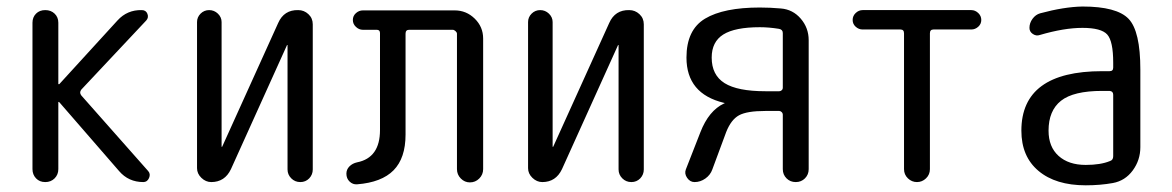

<svg xmlns="http://www.w3.org/2000/svg" viewBox="-20 -550 3540 580"><path d="M78.1 -39.1V-481.4Q78.1 -498 88.9 -508.8Q99.6 -519.5 116.7 -519.5Q133.8 -519.5 145 -508.8Q156.2 -498 156.2 -481.4V-295.9H157.2H159.2L335 -488.3Q364.3 -520.5 408.2 -519.5Q420.9 -519.5 425.3 -508.3Q429.7 -497.1 421.9 -488.3L225.6 -279.3Q218.8 -270.5 225.6 -261.7L427.7 -33.2Q435.5 -24.4 430.2 -12.2Q424.8 0 413.1 0Q368.2 0 339.8 -33.2L159.2 -241.2Q158.2 -242.2 157.2 -242.2Q156.2 -242.2 156.2 -241.2V-39.1Q156.2 -22.5 145 -11.2Q133.8 0 116.7 0Q99.6 0 88.9 -11.2Q78.1 -22.5 78.1 -39.1Z M618.2 0Q601.6 0 588.4 -12.7Q575.2 -25.4 575.2 -42V-483.4Q575.2 -498 585.9 -508.8Q596.7 -519.5 611.8 -519.5Q627 -519.5 638.2 -508.8Q649.4 -498 649.4 -483.4V-107.4Q649.4 -106.4 650.4 -106.4Q651.4 -106.4 651.4 -107.4L820.3 -480.5Q837.9 -520.5 880.9 -519.5Q898.4 -519.5 911.6 -507.3Q924.8 -495.1 924.8 -476.6V-38.1Q924.8 -22.5 914.1 -11.2Q903.3 0 887.2 0Q871.1 0 859.9 -11.2Q848.6 -22.5 848.6 -38.1V-413.1Q848.6 -414.1 847.7 -414.1Q846.7 -414.1 846.7 -413.1L677.7 -39.1Q659.2 0 618.2 0Z M1058.6 6.8Q1045.9 7.8 1036.1 -1.5Q1026.4 -10.7 1026.4 -25.4Q1026.4 -38.1 1035.6 -47.4Q1044.9 -56.6 1058.6 -59.6Q1127.9 -73.2 1127.9 -157.2V-450.2Q1127.9 -460 1118.2 -460H1076.2Q1064.5 -460 1055.2 -468.8Q1045.9 -477.5 1045.9 -489.7Q1045.9 -502 1055.2 -510.3Q1064.5 -518.6 1076.2 -518.6H1353.5Q1388.7 -518.6 1414.1 -493.7Q1439.5 -468.8 1439.5 -433.6V-39.1Q1439.5 -22.5 1427.7 -10.7Q1416 1 1399.4 1Q1383.8 1 1372.1 -10.7Q1360.4 -22.5 1360.4 -39.1V-448.2Q1360.4 -452.1 1356 -456.1Q1351.6 -460 1347.7 -460H1215.8Q1205.1 -460 1205.1 -448.2V-143.6Q1205.1 -72.3 1168.9 -35.6Q1132.8 1 1058.6 6.8Z M1618.2 0Q1601.6 0 1588.4 -12.7Q1575.2 -25.4 1575.2 -42V-483.4Q1575.2 -498 1585.9 -508.8Q1596.7 -519.5 1611.8 -519.5Q1627 -519.5 1638.2 -508.8Q1649.4 -498 1649.4 -483.4V-107.4Q1649.4 -106.4 1650.4 -106.4Q1651.4 -106.4 1651.4 -107.4L1820.3 -480.5Q1837.9 -520.5 1880.9 -519.5Q1898.4 -519.5 1911.6 -507.3Q1924.8 -495.1 1924.8 -476.6V-38.1Q1924.8 -22.5 1914.1 -11.2Q1903.3 0 1887.2 0Q1871.1 0 1859.9 -11.2Q1848.6 -22.5 1848.6 -38.1V-413.1Q1848.6 -414.1 1847.7 -414.1Q1846.7 -414.1 1846.7 -413.1L1677.7 -39.1Q1659.2 0 1618.2 0Z M2129.9 -376Q2129.9 -323.2 2168.9 -298.8Q2208 -274.4 2292 -274.4H2334Q2337.9 -274.4 2341.3 -277.3Q2344.7 -280.3 2344.7 -285.2V-450.2Q2344.7 -460.9 2333 -462.9Q2302.7 -467.8 2275.4 -467.8Q2200.2 -467.8 2165 -445.8Q2129.9 -423.8 2129.9 -376ZM2078.1 0Q2064.5 0 2055.7 -12.7Q2046.9 -25.4 2051.8 -38.1L2095.7 -150.4Q2121.1 -215.8 2167 -237.3Q2168.9 -237.3 2168.9 -238.3Q2168.9 -239.3 2167 -239.3Q2053.7 -266.6 2053.7 -376Q2053.7 -460 2109.9 -493.7Q2166 -527.3 2275.4 -527.3Q2306.6 -527.3 2338.9 -524.4Q2375 -521.5 2398.9 -493.7Q2422.9 -465.8 2422.9 -428.7V-39.1Q2422.9 -22.5 2411.6 -11.2Q2400.4 0 2383.8 0Q2367.2 0 2356 -11.2Q2344.7 -22.5 2344.7 -39.1V-203.1Q2344.7 -208 2341.3 -211.4Q2337.9 -214.8 2334 -214.8H2292Q2236.3 -214.8 2212.4 -201.7Q2188.5 -188.5 2173.8 -151.4L2131.8 -38.1Q2126 -21.5 2110.8 -10.7Q2095.7 0 2078.1 0Z M2585.9 -460.9Q2574.2 -460.9 2564.9 -469.2Q2555.7 -477.5 2555.7 -489.7Q2555.7 -502 2564.9 -510.7Q2574.2 -519.5 2585.9 -519.5H2914.1Q2925.8 -519.5 2935.1 -510.7Q2944.3 -502 2944.3 -489.7Q2944.3 -477.5 2935.1 -469.2Q2925.8 -460.9 2914.1 -460.9H2799.8Q2789.1 -460.9 2789.1 -449.2V-39.1Q2789.1 -22.5 2777.3 -11.2Q2765.6 0 2750 0Q2734.4 0 2722.7 -11.2Q2710.9 -22.5 2710.9 -39.1V-449.2Q2710.9 -460.9 2700.2 -460.9Z M3309.6 -275.4Q3222.7 -275.4 3185.1 -245.6Q3147.5 -215.8 3147.5 -155.3Q3147.5 -106.4 3177.7 -79.1Q3208 -51.8 3259.8 -51.8Q3304.7 -51.8 3333 -63.5Q3342.8 -66.4 3342.8 -78.1V-263.7Q3342.8 -274.4 3332 -275.4ZM3259.8 9.8Q3168.9 9.8 3117.2 -33.7Q3065.4 -77.1 3065.4 -155.3Q3065.4 -335 3309.6 -335H3332Q3342.8 -335 3342.8 -345.7V-360.4Q3342.8 -425.8 3324.7 -445.8Q3306.6 -465.8 3250 -465.8Q3194.3 -465.8 3121.1 -444.3Q3110.4 -440.4 3100.1 -447.3Q3089.8 -454.1 3089.8 -465.8Q3089.8 -480.5 3099.1 -493.2Q3108.4 -505.9 3122.1 -509.8Q3194.3 -529.3 3250 -530.3Q3353.5 -530.3 3389.2 -493.2Q3424.8 -456.1 3424.8 -339.8V-105.5Q3424.8 -66.4 3401.9 -35.2Q3378.9 -3.9 3341.8 2.9Q3303.7 9.8 3259.8 9.8Z"/></svg>

Font: Rounded-X Mgen+ 1mn regular
Style: Regular
Weight: 400
Designer: [Source Han Sans]
Ryoko NISHIZUKA  (kana & ideographs); Paul D. Hunt (Latin, Greek & Cyrillic); Wenlong ZHANG  (bopomofo
Version: Version 1.059.20150602